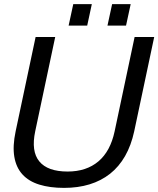

<svg xmlns="http://www.w3.org/2000/svg" viewBox="-20 -893 766 929"><path d="M629.4 -257.8Q614.7 -189.5 585.2 -137.9Q555.7 -86.4 512.5 -52.2Q469.2 -18.1 413.3 -1Q357.4 16.1 290 16.1Q221.2 16.1 170.2 0.2Q119.1 -15.6 88.6 -49.1Q58.1 -82.5 49.3 -134.3Q40.5 -186 55.7 -257.8L152.3 -713.9H247.1L150.4 -257.8Q129.9 -161.1 170.2 -112.1Q210.4 -63 307.1 -63Q397.9 -63 456.1 -112.1Q514.2 -161.1 534.7 -257.8L631.3 -713.9H726.1ZM612.3 -873 589.8 -769H500L522.5 -873ZM424.3 -873 401.9 -769H312L334.5 -873Z"/></svg>

Font: XB Khoramshahr
Style: Italic
Weight: 400
Italic angle: -12°
Designer: Behnam
Foundry: Irmug
Version: Version 8.005 2009